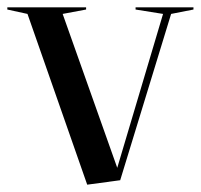

<svg xmlns="http://www.w3.org/2000/svg" viewBox="-34 -490 548 524"><path d="M294 2 433 -452 494 -464V-470H336V-464L411 -452L286 -32L137 -452L201 -464V-470H-14V-464L41 -452L204 14L293 2Z"/></svg>

Font: Mazius Display
Style: Regular
Weight: 400
Designer: Alberto Casagrande & Collletttivo
Foundry: Collletttivo
Version: Version 2.000;Glyphs 3.2 (3217)